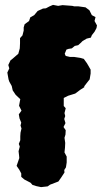

<svg xmlns="http://www.w3.org/2000/svg" viewBox="-20 -742 417 786"><path d="M148 24 129 20 113 15 105 6 80 -7 67 -18V-32L59 -47L48 -63L59 -95L58 -106L56 -123L61 -142L57 -153L63 -168V-184L64 -199L68 -216L64 -228L67 -240L60 -257L57 -274L68 -289L58 -309L63 -336L44 -354L32 -372L28 -390L18 -408L15 -417L10 -445L18 -462L14 -476L23 -495L32 -502L55 -522L61 -544L62 -565V-586L72 -597L77 -617V-630L81 -643L99 -656L104 -671L120 -680L134 -697L156 -707L168 -708L183 -716L197 -722L218 -718L236 -721L276 -718L284 -716H301L330 -712L346 -700L356 -680L371 -672L367 -656L377 -638L375 -627L367 -612L356 -598L352 -588L335 -584L318 -574L310 -566L300 -557L286 -554L274 -544L261 -542L252 -539L245 -522L249 -513L266 -509H283L309 -505L323 -501L336 -483L351 -457V-441L347 -417L339 -407L325 -389V-385L308 -374L288 -359L259 -350L241 -341V-308L249 -299L244 -279L247 -267L243 -255L248 -238L240 -222L249 -209L248 -191L244 -178L247 -157L246 -137L244 -118L253 -101V-77L250 -57L243 -46L244 -36L231 -16L219 1L206 6L185 14L175 21Z"/></svg>

Font: Winky Rough ExtraBold
Style: Regular
Weight: 800
Designer: Simon Atzbach
Foundry: typofactur
Version: Version 1.206; ttfautohint (v1.8.4.7-5d5b)